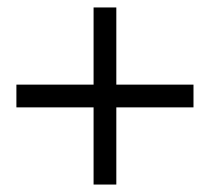

<svg xmlns="http://www.w3.org/2000/svg" viewBox="-20 -561 563 515"><path d="M231 -541H292V-334H499V-273H292V-66H231V-273H24V-334H231Z"/></svg>

Font: Average
Style: Regular
Weight: 400
Designer: Eduardo Tunni
Foundry: Eduardo Rodriguez Tunni
Version: Version 1.003; ttfautohint (v1.8.4.7-5d5b)